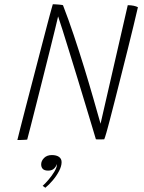

<svg xmlns="http://www.w3.org/2000/svg" viewBox="-20 -657 681 907"><path d="M108.5 2.5Q104.5 3 95.8 3.5Q87 4 77.8 4.2Q68.5 4.5 62 4.5Q65 -8 76 -51.5Q87 -95 103.2 -157.2Q119.5 -219.5 137.8 -289.8Q156 -360 173.5 -427Q191 -494 204.5 -545.5Q210.5 -567.5 215.2 -585.8Q220 -604 223.8 -617Q227.5 -630 229.5 -637Q235 -637 242 -636.5Q249 -636 256.2 -635.5Q263.5 -635 269.2 -634.2Q275 -633.5 277.5 -632.5Q303 -567 328.5 -490.8Q354 -414.5 377.8 -337.2Q401.5 -260 421.2 -191.2Q441 -122.5 455 -72.5L583.5 -632.5Q591.5 -632.5 598.5 -631.8Q605.5 -631 611.5 -629.8Q617.5 -628.5 622.5 -626.8Q627.5 -625 631.5 -623Q623.5 -587.5 611 -536.2Q598.5 -485 583.8 -425.5Q569 -366 553.5 -305Q538 -244 524 -188Q510 -132 498.5 -89Q494 -72 490 -57.2Q486 -42.5 482.8 -31Q479.5 -19.5 476.8 -11.2Q474 -3 472.5 1Q465 1.5 459.5 1.5Q454 1.5 449.5 1.5Q445 1.5 441 1.5Q437 1.5 433 1Q428 -16 415 -59.2Q402 -102.5 384.2 -161.2Q366.5 -220 346.8 -284.5Q327 -349 308.5 -409Q290 -469 275.8 -514.2Q261.5 -559.5 254.5 -579.5Q251 -563.5 240.2 -519.5Q229.5 -475.5 214.5 -415.5Q199.5 -355.5 183 -290Q166.5 -224.5 151.2 -164Q136 -103.5 124.5 -59Q113 -14.5 108.5 2.5ZM194 230Q192 228 188 225.2Q184 222.5 181.5 221Q193.5 210.5 209.2 192Q225 173.5 236.8 154Q248.5 134.5 248.5 122Q248.5 119.5 248 118.5Q245.5 129.5 235.5 139.2Q225.5 149 207.5 149Q190 149 182.2 141Q174.5 133 174.5 119.5Q174.5 103 188.2 89.2Q202 75.5 225 75.5Q246.5 75.5 258.8 84.2Q271 93 271 109Q271 128 259 151Q247 174 229.2 195Q211.5 216 194 230Z"/></svg>

Font: Grandstander Thin Thin
Style: Italic
Weight: 250
Italic angle: -15°
Version: Version 1.200